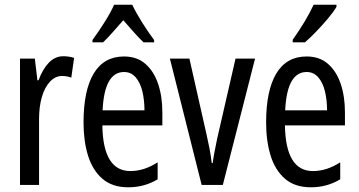

<svg xmlns="http://www.w3.org/2000/svg" viewBox="-20 -786 1526 816"><path d="M249 -547Q273 -547 295 -540L283 -456Q266 -463 243 -463Q215 -463 192.5 -439Q170 -415 158 -374Q146 -333 146 -280V0H65V-537H128L139 -445H144Q161 -492 187.5 -519.5Q214 -547 249 -547Z M507 -546Q562 -546 598 -514.5Q634 -483 652 -429.5Q670 -376 670 -309V-253H415Q418 -59 534 -59Q563 -59 591.5 -68Q620 -77 650 -96V-24Q594 10 525 10Q457 10 415 -26.5Q373 -63 354 -125Q335 -187 335 -265Q335 -402 378.5 -474Q422 -546 507 -546ZM507 -480Q466 -480 443 -440Q420 -400 416 -317H594Q594 -361 585 -398Q576 -435 556.5 -457.5Q537 -480 507 -480ZM542 -766Q558 -732 584 -690.5Q610 -649 635 -616V-606H590Q569 -626 548 -650Q527 -674 504 -700Q481 -674 458.5 -648.5Q436 -623 418 -606H373V-616Q400 -653 425.5 -693.5Q451 -734 465 -766Z M837 0 702 -537H785L857 -218Q864 -188 870 -157Q876 -126 880 -93H884Q886 -110 891 -137Q896 -164 903 -197L981 -537H1064L927 0Z M1283 -546Q1338 -546 1374 -514.5Q1410 -483 1428 -429.5Q1446 -376 1446 -309V-253H1191Q1194 -59 1310 -59Q1339 -59 1367.5 -68Q1396 -77 1426 -96V-24Q1370 10 1301 10Q1233 10 1191 -26.5Q1149 -63 1130 -125Q1111 -187 1111 -265Q1111 -402 1154.5 -474Q1198 -546 1283 -546ZM1283 -480Q1242 -480 1219 -440Q1196 -400 1192 -317H1370Q1370 -361 1361 -398Q1352 -435 1332.5 -457.5Q1313 -480 1283 -480ZM1410 -757Q1398 -736 1374 -707.5Q1350 -679 1323.5 -651.5Q1297 -624 1276 -606H1224V-617Q1282 -699 1313 -766H1410Z"/></svg>

Font: Noto Sans Myanmar ExtraCondensed
Style: Regular
Weight: 400
Width: 2
Designer: Monotype Design Team
Foundry: Monotype Imaging Inc.
Version: Version 2.107; ttfautohint (v1.8.4.7-5d5b)